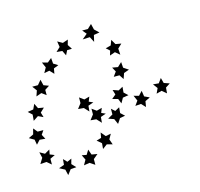

<svg xmlns="http://www.w3.org/2000/svg" viewBox="-63 -349 407 391"><g transform="rotate(-10 140.0 -153.5)"><path d="M285 -154 276 -147V-135L266 -142L255 -138L259 -149L251 -158H263L269 -168L273 -157ZM240 -133 230 -127 229 -115 220 -123 208 -121 214 -131 208 -142 219 -140 226 -149 229 -137ZM184 -105 173 -102 167 -91 161 -102 149 -105 159 -112 158 -124 166 -118 175 -124V-112ZM114 -126 104 -135H92L99 -146L98 -158L108 -152L119 -156L116 -146L125 -143L114 -138ZM128 -291 140 -292 148 -301 152 -289 162 -281 150 -278 148 -264 141 -275 126 -273 136 -283ZM183 -262 190 -252 202 -251 194 -242 196 -229 186 -236 175 -231 177 -241 169 -247 180 -251ZM195 -214 197 -202 208 -196 197 -191 194 -179 187 -188 175 -187 181 -197 175 -206 187 -205ZM189 -164V-152L198 -145L186 -142L181 -131L176 -141L164 -143L172 -151L168 -161L180 -158ZM149 -74 144 -63 149 -52 137 -54 128 -46V-58L118 -65L128 -69L129 -80L138 -71ZM115 -38 106 -29 107 -17 96 -23 84 -20 89 -31 83 -41 93 -40 98 -50 103 -39ZM68 -19 56 -17 49 -6 45 -18 33 -23 44 -28V-40L52 -33L61 -38L59 -27ZM20 -33 10 -40 -3 -38 3 -50 -1 -62 10 -57 20 -64 19 -54 29 -51 19 -45ZM-3 -78 -6 -89 -17 -94 -7 -100 -5 -112 3 -104 15 -105 10 -96 16 -87H4ZM-1 -127V-140L-10 -147L2 -150L6 -161L12 -151L24 -150L16 -141L20 -131L9 -135ZM13 -175 16 -187 8 -196 20 -197 27 -207 31 -195 42 -192 33 -185 34 -174 24 -180ZM37 -219 42 -230 36 -241 48 -239 56 -247 58 -235 68 -230 58 -225 57 -214 48 -222ZM69 -257 77 -266 74 -278 85 -273 96 -278 94 -267 101 -258 91 -257 87 -247 81 -257ZM135 -99 125 -108H113L120 -119L119 -131L129 -125L140 -129L137 -119L146 -116L135 -111Z"/></g></svg>

Font: Santa christmas start
Style: Regular
Weight: 400
Designer: MUHAMMAD YONI
Version: Version 001.000